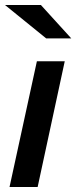

<svg xmlns="http://www.w3.org/2000/svg" viewBox="-24 -745 304 765"><path d="M14 0 123 -501H234L126 0ZM160 -592 -4 -725H139L260 -592Z"/></svg>

Font: Red Hat Text Medium
Style: Italic
Weight: 500
Italic angle: -12°
Designer: Pentagram, MCKL
Foundry: Pentagram, MCKL
Version: Version 1.023; ttfautohint (v1.8.3)